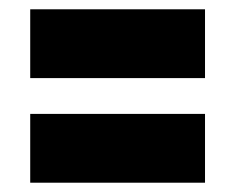

<svg xmlns="http://www.w3.org/2000/svg" viewBox="-20 -517 507 413"><path d="M421 -497V-349H45V-497ZM421 -272V-124H45V-272Z"/></svg>

Font: Georama SemiCondensed ExtraBold
Style: Regular
Weight: 800
Width: 4
Designer: Jean-Baptiste Levee
Foundry: Production Type
Version: Version 1.000